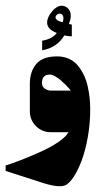

<svg xmlns="http://www.w3.org/2000/svg" viewBox="-63 -462 372 671"><path d="M162 -338.3Q175.3 -335 188 -335V-376L177.7 -378.3Q183.3 -391.7 184.2 -403Q185 -414.3 181.7 -422Q178.3 -429.7 172.5 -434.7Q166.7 -439.7 159 -441.3Q140 -445.3 121.3 -424.8Q102.7 -404.3 101.7 -384.3Q100.7 -360.3 135.3 -346.7Q120.3 -326 84.3 -319.7V-286.3Q135.7 -295 162 -338.3ZM145 -414.3Q153 -415.3 156.8 -407.3Q160.7 -399.3 156.3 -384.3Q155.3 -384.7 153.5 -385Q151.7 -385.3 147.2 -386.8Q142.7 -388.3 139.3 -390.2Q136 -392 133.3 -395.3Q130.7 -398.7 131 -402.3Q131.7 -406.7 135.5 -410.3Q139.3 -414 145 -414.3ZM110.7 -201.3Q119 -201.3 129.5 -195.5Q140 -189.7 149.3 -181.5Q158.7 -173.3 166.8 -165.2Q175 -157 179.7 -151.3L184.3 -145.3H115Q104 -145.3 93.8 -152Q83.7 -158.7 83.7 -172Q83.7 -201.3 110.7 -201.3ZM166.3 185Q180 178.3 194.8 155.5Q209.7 132.7 222.5 98.8Q235.3 65 243.8 17.3Q252.3 -30.3 252.3 -80Q252.3 -100 250.3 -119.3Q248.3 -138.7 243.5 -160.3Q238.7 -182 229.8 -200.2Q221 -218.3 208.8 -233.2Q196.7 -248 178 -256.5Q159.3 -265 136.7 -265Q86.7 -265 64 -238.7Q41.3 -212.3 41.3 -169.3V-73Q41.3 -42.7 62.7 -21.3Q84 0 114.3 0H176.3Q168.3 15.3 142.8 33Q117.3 50.7 86.7 64.8Q56 79 26.2 91Q-3.7 103 -23.3 109.7L-43.3 116.3V135.3Q-43 135.3 89 178Q145 195.3 166.3 185Z"/></svg>

Font: Jomhuria
Style: Regular
Weight: 400
Designer: Arabic design by Kourosh Beigpour, Latin design by Eben Sorkin, engineering by Lasse Fister and Khaled Hosney
Version: Version 1.0010